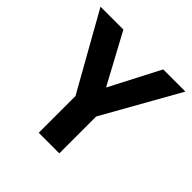

<svg xmlns="http://www.w3.org/2000/svg" viewBox="-180 -854 1009 1009"><g transform="rotate(45 324.5 -349.0)"><path d="M401 0V-274L640 -698H475L331 -420H329L179 -698H9L248 -273V0Z"/></g></svg>

Font: LVC Sans
Style: Bold
Weight: 700
Designer: Mike Abbink, Paul van der Laan, Pieter van Rosmalen
Foundry: Bold Monday
Version: Version 3.0